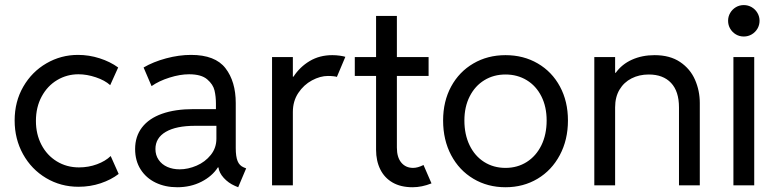

<svg xmlns="http://www.w3.org/2000/svg" viewBox="-20 -748 3135 775"><path d="M39.1 -261.7Q39.1 -337.9 74 -398.2Q108.9 -458.5 167.5 -492.4Q226.1 -526.4 294.9 -526.4Q339.4 -526.4 382.1 -512.7Q424.8 -499 457 -475.6L424.8 -404.3Q403.3 -423.8 366.9 -436Q330.6 -448.2 296.9 -448.2Q250 -448.2 210.7 -424.8Q171.4 -401.4 148.2 -358.4Q125 -315.4 125 -259.8Q125 -206.5 147.2 -163.8Q169.4 -121.1 209.2 -96.7Q249 -72.3 298.8 -72.3Q337.4 -72.3 371.6 -85Q405.8 -97.7 426.8 -118.2L459 -45.9Q428.7 -22.5 386.5 -8.3Q344.2 5.9 296.9 5.9Q225.1 5.9 166 -29.3Q106.9 -64.5 73 -125.7Q39.1 -187 39.1 -261.7Z M525.4 -146.5Q525.4 -197.3 553.2 -233.6Q581.1 -270 634 -288.8Q687 -307.6 761.7 -307.6H851.6V-330.1Q851.6 -358.4 845.9 -382.8Q840.3 -407.2 816.4 -427.7Q792.5 -448.2 743.2 -448.2Q707 -448.2 664.3 -434.8Q621.6 -421.4 591.8 -400.4L559.6 -475.6Q598.6 -498.5 650.6 -512.5Q702.6 -526.4 751 -526.4Q848.6 -526.4 890.1 -472.7Q931.6 -418.9 931.6 -332V-150.4Q931.6 -116.2 939 -97.9Q946.3 -79.6 963.9 -72.3L973.6 -68.4L941.4 7.8L927.7 2Q901.9 -9.3 883.1 -30Q864.3 -50.8 861.8 -72.3H859.4Q836.4 -36.6 793 -14.4Q749.5 7.8 695.3 7.8Q647 7.8 608.4 -10.7Q569.8 -29.3 547.6 -64.2Q525.4 -99.1 525.4 -146.5ZM705.1 -64.5Q738.8 -64.5 773.4 -79.3Q808.1 -94.2 830.8 -122.6Q853.5 -150.9 853.5 -188.5V-240.2H767.6Q690.9 -240.2 649.2 -215.8Q607.4 -191.4 607.4 -146.5Q607.4 -121.6 620.4 -102.8Q633.3 -84 655.5 -74.2Q677.7 -64.5 705.1 -64.5Z M1078.1 -517.6H1162.1V-438.5H1164.6Q1190.4 -478 1230.2 -501.7Q1270 -525.4 1321.3 -525.4Q1336.9 -525.4 1352.1 -523.2Q1367.2 -521 1374 -518.6L1339.8 -437.5Q1336.9 -439 1326.4 -440.2Q1315.9 -441.4 1303.7 -441.4Q1272.5 -441.4 1239.3 -423.6Q1206.1 -405.8 1184.1 -372.8Q1162.1 -339.8 1162.1 -295.9V0H1078.1Z M1498 -143.6V-441.4H1412.1V-517.6H1498V-683.6H1582V-517.6H1710V-441.4H1582V-152.3Q1582 -112.8 1599.9 -91.6Q1617.7 -70.3 1647.5 -70.3Q1666 -70.3 1689.5 -82L1721.7 -7.8Q1682.6 7.8 1645.5 7.8Q1597.7 7.8 1564.7 -11.2Q1531.7 -30.3 1514.9 -64.5Q1498 -98.6 1498 -143.6Z M1768.6 -261.7Q1768.6 -338.9 1801 -398.7Q1833.5 -458.5 1890.9 -491.9Q1948.2 -525.4 2020.5 -525.4Q2093.3 -525.4 2150.6 -491.9Q2208 -458.5 2240.2 -398.7Q2272.5 -338.9 2272.5 -261.7Q2272.5 -183.6 2239.7 -122.1Q2207 -60.5 2149.7 -26.4Q2092.3 7.8 2020.5 7.8Q1948.2 7.8 1890.9 -26.4Q1833.5 -60.5 1801 -121.8Q1768.6 -183.1 1768.6 -261.7ZM2186.5 -261.7Q2186.5 -316.9 2165.3 -359.1Q2144 -401.4 2106.2 -424.3Q2068.4 -447.3 2020.5 -447.3Q1972.7 -447.3 1935.1 -424.3Q1897.5 -401.4 1876 -359.1Q1854.5 -316.9 1854.5 -261.7Q1854.5 -205.1 1875.5 -161.6Q1896.5 -118.2 1934.3 -94.2Q1972.2 -70.3 2020.5 -70.3Q2068.4 -70.3 2106.2 -94.2Q2144 -118.2 2165.3 -161.6Q2186.5 -205.1 2186.5 -261.7Z M2378.9 -517.6H2462.9V-454.1H2465.3Q2490.2 -488.8 2531 -507.1Q2571.8 -525.4 2622.1 -525.4Q2684.1 -525.4 2725.1 -497.8Q2766.1 -470.2 2785.4 -426Q2804.7 -381.8 2804.7 -332V0H2720.7V-314.5Q2720.7 -379.4 2688.7 -413.3Q2656.7 -447.3 2598.6 -447.3Q2560.1 -447.3 2529.3 -431.6Q2498.5 -416 2480.7 -386.2Q2462.9 -356.4 2462.9 -314.5V0H2378.9Z M2940.4 -517.6H3024.4V0H2940.4ZM2918.9 -664.1Q2918.9 -681.6 2927.5 -696Q2936 -710.4 2950.4 -719Q2964.8 -727.5 2982.4 -727.5Q2999.5 -727.5 3014.2 -719Q3028.8 -710.4 3037.4 -695.8Q3045.9 -681.2 3045.9 -664.1Q3045.9 -647 3037.4 -632.3Q3028.8 -617.7 3014.2 -609.1Q2999.5 -600.6 2982.4 -600.6Q2964.8 -600.6 2950.4 -609.1Q2936 -617.7 2927.5 -632.1Q2918.9 -646.5 2918.9 -664.1Z"/></svg>

Font: Reddit Sans Vanilla
Style: Regular
Weight: 400
Designer: Stephen Hutchings
Foundry: Reddit
Version: Version 1.013